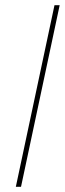

<svg xmlns="http://www.w3.org/2000/svg" viewBox="-20 -720 250 740"><path d="M41 0H61L210 -700H190Z"/></svg>

Font: Advent Pro Thin
Style: Italic
Weight: 250
Italic angle: -12°
Version: Version 3.000